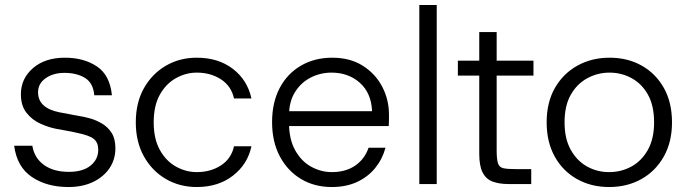

<svg xmlns="http://www.w3.org/2000/svg" viewBox="-20 -740 2758 772"><path d="M255 12Q168 12 108 -28.5Q48 -69 37 -154H110Q118 -105 156.5 -77Q195 -49 257 -49Q313 -49 344 -74Q375 -99 375 -138Q375 -167 357 -181.5Q339 -196 289 -206Q268 -211 247.5 -214.5Q227 -218 206 -222Q175 -228 142 -243Q109 -258 86.5 -286.5Q64 -315 64 -361Q64 -424 112.5 -466Q161 -508 241 -508Q317 -508 369.5 -473Q422 -438 430 -357H359Q355 -406 322 -426.5Q289 -447 239 -447Q194 -447 163.5 -425.5Q133 -404 133 -369Q133 -305 221 -288Q234 -286 246.5 -283.5Q259 -281 271.5 -278.5Q284 -276 296 -274Q317 -271 342 -264Q367 -257 390.5 -243Q414 -229 429 -205.5Q444 -182 444 -144Q444 -99 420.5 -64Q397 -29 354.5 -8.5Q312 12 255 12Z M771 12Q702 12 646.5 -20.5Q591 -53 558.5 -111.5Q526 -170 526 -248Q526 -327 558.5 -385Q591 -443 646.5 -475.5Q702 -508 771 -508Q858 -508 916.5 -463Q975 -418 991 -344H921Q910 -394 868.5 -421Q827 -448 771 -448Q727 -448 687 -425.5Q647 -403 622.5 -359Q598 -315 598 -248Q598 -182 622.5 -137.5Q647 -93 687 -70.5Q727 -48 771 -48Q827 -48 868.5 -75Q910 -102 921 -152H991Q976 -80 917 -34Q858 12 771 12Z M1314 12Q1244 12 1190 -20.5Q1136 -53 1105 -111.5Q1074 -170 1074 -249Q1074 -328 1104.5 -386Q1135 -444 1190 -476Q1245 -508 1316 -508Q1388 -508 1439 -475.5Q1490 -443 1517 -391Q1544 -339 1544 -279Q1544 -269 1544 -258Q1544 -247 1543 -233H1128V-293H1476Q1473 -366 1427 -407Q1381 -448 1313 -448Q1268 -448 1229 -428Q1190 -408 1166 -369.5Q1142 -331 1142 -274V-247Q1142 -180 1167 -135.5Q1192 -91 1231.5 -69.5Q1271 -48 1314 -48Q1370 -48 1408 -74Q1446 -100 1462 -146H1530Q1518 -101 1489 -65Q1460 -29 1416 -8.5Q1372 12 1314 12Z M1666 0V-720H1736V0Z M2025 0Q1987 0 1960.5 -10Q1934 -20 1920.5 -46.5Q1907 -73 1907 -122V-436H1821V-496H1907V-611H1977V-496H2125V-436H1977V-135Q1977 -99 1982.5 -83Q1988 -67 2004.5 -63.5Q2021 -60 2055 -60H2116V0Z M2429 12Q2357 12 2300 -20Q2243 -52 2210.5 -110.5Q2178 -169 2178 -248Q2178 -328 2211 -386Q2244 -444 2301.5 -476Q2359 -508 2431 -508Q2504 -508 2560.5 -476Q2617 -444 2649.5 -386Q2682 -328 2682 -248Q2682 -169 2649 -110.5Q2616 -52 2559 -20Q2502 12 2429 12ZM2429 -48Q2478 -48 2519 -70.5Q2560 -93 2585 -137.5Q2610 -182 2610 -248Q2610 -315 2585.5 -359Q2561 -403 2520 -425.5Q2479 -448 2431 -448Q2383 -448 2341.5 -425.5Q2300 -403 2275 -359Q2250 -315 2250 -248Q2250 -182 2275 -137.5Q2300 -93 2340.5 -70.5Q2381 -48 2429 -48Z"/></svg>

Font: Host Grotesk Light Light
Style: Regular
Weight: 300
Version: Version 1.003